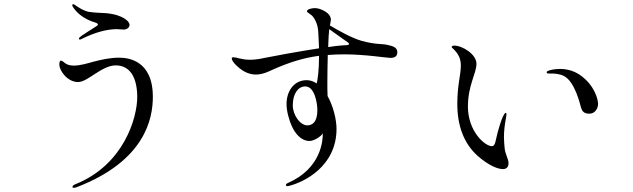

<svg xmlns="http://www.w3.org/2000/svg" viewBox="-20 -844 3040 922"><path d="M364 -654C366 -654 368 -655 370 -656C438 -690 496 -704 541 -704C551 -704 564 -702 574 -702C588 -702 602 -711 602 -724C602 -746 565 -764 542 -771C526 -776 502 -780 486 -781C470 -782 432 -783 407 -787C379 -792 347 -815 342 -819C338 -822 334 -824 331 -824C329 -824 327 -822 327 -819C327 -816 329 -812 332 -808C369 -753 432 -738 437 -736C446 -733 450 -730 450 -726C450 -723 446 -720 438 -715C414 -699 388 -684 373 -673C364 -667 359 -662 359 -659C359 -656 361 -654 364 -654ZM348 55C679 -72 714 -277 714 -379C714 -557 592 -567 552 -567C510 -567 468 -558 430 -548C401 -540 365 -529 335 -529C318 -529 304 -532 292 -541C289 -543 279 -553 273 -553C266 -553 265 -542 265 -534C265 -504 304 -450 355 -450C402 -450 468 -530 536 -530C608 -530 639 -466 639 -378C639 -279 575 -52 341 41C330 46 328 50 328 54C328 55 329 58 335 58C338 58 342 57 348 55Z M1838 -629C1815 -634 1780 -630 1716 -648C1670 -661 1602 -699 1564 -722C1566 -731 1569 -744 1569 -749C1569 -765 1558 -783 1526 -797C1513 -803 1500 -805 1491 -805C1478 -805 1454 -800 1454 -790C1454 -785 1461 -783 1476 -771C1489 -760 1506 -730 1508 -694C1510 -664 1511 -636 1512 -612C1408 -596 1279 -572 1251 -566C1225 -560 1201 -557 1179 -557C1157 -557 1141 -561 1127 -564C1117 -567 1108 -569 1100 -569C1095 -569 1093 -567 1093 -563C1093 -549 1122 -519 1151 -502C1170 -491 1190 -486 1208 -486C1243 -486 1273 -502 1286 -508C1369 -545 1437 -566 1512 -576C1512 -505 1506 -467 1501 -443C1487 -453 1470 -459 1453 -459C1389 -459 1356 -403 1356 -345C1356 -313 1366 -272 1382 -237C1396 -206 1424 -167 1467 -167C1487 -167 1523 -189 1530 -204V-199C1530 -171 1523 -36 1364 34C1354 38 1353 42 1353 45C1353 48 1356 50 1360 50C1361 50 1363 50 1370 48C1438 31 1596 -44 1596 -225C1596 -269 1581 -333 1553 -383C1552 -401 1552 -424 1552 -449C1552 -490 1553 -537 1554 -580C1579 -582 1605 -583 1633 -583C1735 -583 1835 -566 1855 -566C1876 -566 1888 -574 1888 -593C1888 -617 1866 -623 1838 -629ZM1623 -626C1607 -625 1583 -622 1556 -618C1557 -656 1559 -688 1561 -704C1587 -685 1629 -655 1641 -647C1648 -642 1656 -638 1656 -633C1656 -626 1641 -627 1623 -626ZM1456 -242C1421 -242 1386 -292 1386 -338C1386 -392 1410 -429 1446 -429C1492 -429 1504 -346 1504 -315C1504 -258 1480 -242 1456 -242Z M2395 -32C2412 -32 2422 -42 2422 -60C2422 -82 2405 -104 2403 -136C2402 -153 2400 -164 2400 -186C2400 -212 2403 -243 2410 -279C2411 -285 2412 -291 2412 -296C2412 -299 2411 -302 2409 -302C2404 -302 2400 -294 2395 -284C2389 -272 2373 -228 2359 -163C2356 -149 2350 -142 2343 -142C2307 -142 2227 -215 2227 -332C2227 -435 2268 -491 2268 -538C2268 -583 2201 -625 2161 -625C2156 -625 2149 -623 2149 -619C2149 -617 2150 -615 2155 -611C2184 -584 2193 -559 2193 -529C2193 -485 2176 -434 2176 -346C2176 -242 2206 -157 2273 -96C2329 -47 2372 -32 2395 -32ZM2810 -298C2837 -298 2852 -323 2852 -345C2852 -355 2846 -411 2790 -464C2748 -504 2703 -513 2669 -513C2639 -513 2617 -506 2615 -505C2610 -503 2605 -501 2605 -497C2605 -493 2609 -491 2614 -491H2626C2641 -491 2667 -490 2688 -479C2742 -452 2767 -337 2770 -328C2774 -316 2779 -298 2810 -298Z"/></svg>

Font: Shippori Mincho OTF
Style: Regular
Weight: 400
Designer: FONTDASU
Foundry: FONTDASU / Google Inc. / but / Adobe
Version: Version 3.300;hotconv 1.0.109;makeotfexe 2.5.65596